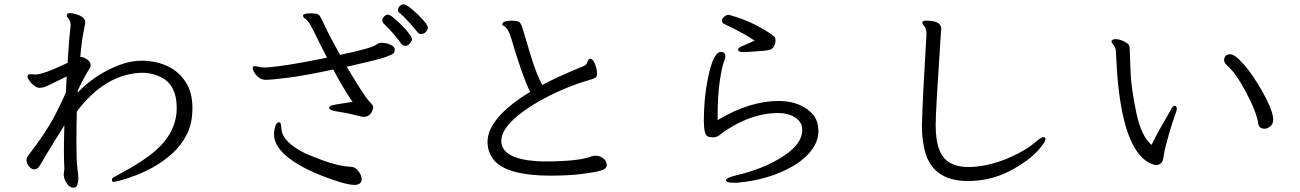

<svg xmlns="http://www.w3.org/2000/svg" viewBox="-20 -816 6040 892"><path d="M290 -744Q290 -755 303.5 -755Q317 -755 334 -750Q376 -737 376 -713V-709Q376 -706 367.5 -664.5Q359 -623 353 -551H356Q370 -551 385.5 -539.5Q401 -528 401 -514V-509Q401 -506 398.5 -502.5Q396 -499 378 -467.5Q360 -436 341 -395V-386Q421 -470 532 -513Q587 -534 637 -534H643Q706 -533 758.5 -508.5Q811 -484 842.5 -435Q874 -386 874 -314.5Q874 -243 848.5 -192.5Q823 -142 782 -104.5Q741 -67 695.5 -41.5Q650 -16 608.5 -0.5Q567 15 540.5 22Q514 29 507.5 29Q501 29 500 22V19Q500 12 509 7Q518 2 540 -10Q642 -64 700 -114Q801 -201 801 -314.5Q801 -428 718 -462Q681 -478 639 -478L622 -477Q462 -464 337 -298Q335 -236 335 -152Q335 -68 339.5 -35Q344 -2 344 11V17Q343 30 339 43Q335 56 320 56Q305 56 291.5 37.5Q278 19 276 -3V-6L279 -31V-34Q277 -62 277 -114Q277 -166 279 -234Q254 -193 224 -145Q194 -97 165 -47Q154 -29 140 -29Q126 -29 114.5 -43.5Q103 -58 103 -69.5Q103 -81 108 -89Q197 -205 236 -281.5Q275 -358 286 -387Q288 -425 290 -461Q196 -414 184.5 -411Q173 -408 162.5 -408Q152 -408 138.5 -418Q125 -428 117 -440.5Q109 -453 108 -458V-461Q108 -471 120 -471H128Q132 -471 140 -470Q173 -466 294 -524Q300 -630 308 -695V-699Q308 -718 299 -728Q290 -738 290 -744Z M1660 19Q1658 43 1626.5 43Q1595 43 1529 20Q1408 -21 1338 -70Q1253 -129 1253 -192Q1253 -211 1259 -229.5Q1265 -248 1275 -248H1277Q1284 -247 1285.5 -236Q1287 -225 1288 -212Q1295 -156 1395 -105Q1530 -46 1599 -42Q1610 -42 1622 -39Q1634 -36 1647 -18.5Q1660 -1 1660 16ZM1763 -706Q1756 -712 1756 -721.5Q1756 -731 1764.5 -739.5Q1773 -748 1782 -748Q1791 -748 1808.5 -733.5Q1826 -719 1846 -699Q1866 -679 1880 -660.5Q1894 -642 1894 -634Q1894 -626 1884.5 -614.5Q1875 -603 1862.5 -603Q1850 -603 1842 -615.5Q1834 -628 1810.5 -656Q1787 -684 1763 -706ZM1388 -745Q1390 -754 1422.5 -754Q1455 -754 1462.5 -746Q1470 -738 1489 -696Q1508 -654 1560 -561Q1708 -592 1731 -610Q1738 -616 1746 -617H1753Q1777 -617 1795.5 -607.5Q1814 -598 1814 -587Q1814 -576 1810 -570Q1806 -564 1774.5 -552Q1743 -540 1591 -506Q1672 -370 1693 -348Q1714 -326 1714 -319Q1714 -312 1710 -302Q1698 -273 1669 -273Q1662 -273 1625.5 -282.5Q1589 -292 1549 -297.5Q1509 -303 1509 -316Q1509 -326 1538 -330L1618 -343Q1576 -403 1528 -493Q1392 -464 1314.5 -454.5Q1237 -445 1217 -445Q1197 -445 1183.5 -455Q1170 -465 1162 -478Q1154 -491 1154 -499Q1154 -507 1159 -508L1164 -509L1196 -503H1224Q1314 -510 1499 -548Q1482 -581 1463.5 -618.5Q1445 -656 1433 -680Q1421 -704 1416 -710Q1411 -716 1407.5 -721Q1404 -726 1396 -731Q1388 -736 1388 -743ZM1834 -758Q1829 -762 1829 -770.5Q1829 -779 1837 -787.5Q1845 -796 1855 -796Q1865 -796 1883 -782Q1901 -768 1921 -749Q1941 -730 1954.5 -712.5Q1968 -695 1968 -687Q1968 -679 1959 -668.5Q1950 -658 1937.5 -658Q1925 -658 1918.5 -667.5Q1912 -677 1885 -707.5Q1858 -738 1834 -758Z M2475 -67 2508 -66Q2671 -66 2730 -90L2744 -93Q2767 -93 2783 -80Q2799 -67 2799 -49Q2799 -31 2770 -23Q2741 -15 2681.5 -7.5Q2622 0 2534.5 0Q2447 0 2383 -15Q2249 -46 2245 -153V-156Q2245 -236 2345 -320Q2390 -358 2443 -389Q2404 -469 2352 -648Q2339 -686 2320 -696Q2313 -699 2313 -704Q2319 -721 2360 -720Q2378 -719 2388.5 -716Q2399 -713 2408 -683.5Q2417 -654 2443.5 -565Q2470 -476 2499 -421Q2562 -456 2694 -510Q2705 -515 2708.5 -527.5Q2712 -540 2720 -543H2722Q2738 -543 2750 -501Q2754 -485 2754 -472.5Q2754 -460 2745 -454.5Q2736 -449 2702 -439.5Q2668 -430 2616 -409Q2498 -361 2412 -299Q2309 -225 2309 -160V-158Q2313 -78 2475 -67Z M3314 -258Q3462 -347 3599 -347Q3650 -347 3691.5 -330Q3733 -313 3757.5 -283.5Q3782 -254 3782 -206.5Q3782 -159 3748 -115.5Q3714 -72 3658 -41Q3550 20 3404 33H3390Q3353 33 3353 21.5Q3353 10 3402 -2Q3519 -29 3606 -82Q3707 -143 3707 -212V-213Q3707 -249 3674.5 -270Q3642 -291 3593 -291H3590Q3489 -289 3388 -232Q3346 -208 3329 -193Q3312 -178 3294.5 -178Q3277 -178 3268 -182Q3250 -191 3250 -254Q3250 -381 3278 -492Q3300 -575 3330 -575Q3350 -575 3350 -553Q3350 -546 3342 -525.5Q3334 -505 3324 -439.5Q3314 -374 3314 -275ZM3435 -574Q3409 -574 3409 -585Q3409 -593 3425 -600.5Q3441 -608 3486 -627Q3441 -659 3348 -703Q3334 -709 3334 -719.5Q3334 -730 3344.5 -738.5Q3355 -747 3364 -747H3367Q3443 -726 3501 -694.5Q3559 -663 3578 -645Q3583 -640 3583 -628Q3583 -616 3576 -601.5Q3569 -587 3552.5 -583.5Q3536 -580 3501 -578Q3466 -576 3443 -574Z M4353 -681 4351 -659Q4327 -301 4327 -237V-233Q4327 -92 4398 -57Q4432 -40 4478 -40H4488Q4594 -44 4706 -101Q4757 -127 4787 -153Q4817 -179 4827 -179Q4837 -179 4837 -169.5Q4837 -160 4820 -138Q4779 -83 4694 -34Q4594 25 4477 25Q4301 25 4272 -136Q4263 -182 4263 -233Q4266 -355 4284 -652V-658Q4284 -683 4274.5 -694Q4265 -705 4265 -712.5Q4265 -720 4285 -720Q4353 -720 4353 -681Z M5895 -260Q5895 -240 5881.5 -229Q5868 -218 5856 -218Q5830 -218 5826 -240Q5818 -295 5769.5 -386.5Q5721 -478 5679 -514Q5667 -525 5667 -537Q5667 -549 5674.5 -556.5Q5682 -564 5696.5 -564Q5711 -564 5736 -540Q5785 -494 5839 -400.5Q5893 -307 5895 -263ZM5144 -626Q5147 -634 5164 -634Q5181 -634 5202.5 -623.5Q5224 -613 5226.5 -603Q5229 -593 5229 -575Q5229 -557 5232.5 -479Q5236 -401 5259.5 -291Q5283 -181 5330 -143Q5355 -195 5384.5 -245Q5414 -295 5421 -309.5Q5428 -324 5437.5 -324Q5447 -324 5447 -312Q5447 -300 5438.5 -279.5Q5430 -259 5411 -194Q5392 -129 5387 -97Q5384 -65 5373 -57Q5362 -49 5352 -49Q5342 -49 5320 -59Q5197 -123 5170 -476Q5166 -535 5164 -580Q5163 -596 5153.5 -606.5Q5144 -617 5144 -624Z"/></svg>

Font: LXGW WenKai
Style: Regular
Weight: 400
Designer: LXGW / Fontworks Inc.
Foundry: LXGW / Fontworks Inc.
Version: Version 1.520; June 14, 2025